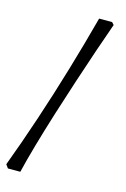

<svg xmlns="http://www.w3.org/2000/svg" viewBox="-125 -759 616 942"><g transform="rotate(15 183.0 -288.0)"><path d="M15 125 2 107Q47 -13 92.5 -149.5Q138 -286 180 -427.5Q222 -569 257 -701H323L334 -689Q312 -628 284.5 -547Q257 -466 227 -375Q197 -284 168.5 -193Q140 -102 116.5 -20Q93 62 78 125Z"/></g></svg>

Font: Labrada Medium
Style: Regular
Weight: 500
Designer: Mercedes Jáuregui
Foundry: Omnibus-Type Team
Version: Version 1.000; ttfautohint (v1.8.4.7-5d5b)